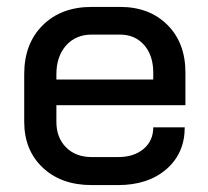

<svg xmlns="http://www.w3.org/2000/svg" viewBox="-20 -527 601 555"><path d="M50 -175V-313Q50 -401 103.5 -454Q157 -507 245 -507H327Q412 -507 464 -455Q516 -403 516 -317V-223H143V-175Q143 -129 171 -101Q199 -73 245 -73H322Q367 -73 395 -96.5Q423 -120 423 -159H514Q514 -84 461 -38Q408 8 321 8H245Q157 8 103.5 -42.5Q50 -93 50 -175ZM423 -297V-317Q423 -367 396.5 -397Q370 -427 327 -427H245Q199 -427 171 -395.5Q143 -364 143 -312V-297Z"/></svg>

Font: Bai Jamjuree Medium
Style: Regular
Weight: 500
Version: Version 1.000; ttfautohint (v1.6)